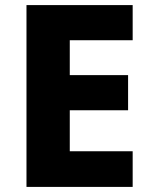

<svg xmlns="http://www.w3.org/2000/svg" viewBox="-20 -734 595 754"><path d="M501 0H84V-714H501V-576H254V-439H483V-301H254V-140H501Z"/></svg>

Font: Noto Sans Sinhala ExtraBold
Style: Regular
Weight: 800
Designer: Jelle Bosma - Monotype Design Team
Foundry: Monotype Imaging Inc.
Version: Version 2.006; ttfautohint (v1.8.4.7-5d5b)